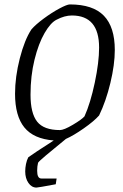

<svg xmlns="http://www.w3.org/2000/svg" viewBox="-20 -627 555 868"><path d="M499 -401Q499 -335 479 -252Q459 -169 428 -105Q405 -79 358.5 -46.5Q312 -14 278 1L227 43Q219 49 186.5 76.5Q154 104 152 109Q148 125 148 145Q148 180 167 180H236L232 206Q152 221 145 221Q123 221 108.5 200Q94 179 94 148Q94 132 97.5 114.5Q101 97 108 84Q131 67 223 8Q132 1 90 -51Q48 -103 48 -203Q48 -279 69.5 -363Q91 -447 122 -494Q141 -516 177.5 -543Q214 -570 248.5 -588.5Q283 -607 296 -607Q400 -607 449.5 -556Q499 -505 499 -401ZM428 -412Q428 -557 305 -557Q272 -557 236 -538Q209 -525 181.5 -477.5Q154 -430 136 -357Q118 -284 118 -199Q118 -115 148 -77Q178 -39 251 -39Q269 -39 309.5 -63Q350 -87 362 -101Q389 -161 408.5 -253.5Q428 -346 428 -412Z"/></svg>

Font: Grenze Light
Style: Italic
Weight: 300
Italic angle: -10°
Designer: Renata Polastri
Foundry: Omnibus-Type
Version: Version 1.002; ttfautohint (v1.8)